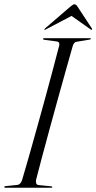

<svg xmlns="http://www.w3.org/2000/svg" viewBox="-24 -879 451 899"><path d="M145 -37.5Q143 -28 145.5 -20.8Q148 -13.5 156.5 -12.5L216 -6.5Q221 -6.5 221 -3.5Q221 0 217 0H1Q-4 0 -4 -3Q-4 -7 2 -7.5L56 -13Q72.5 -14.5 79.5 -36.5Q93 -81.5 111 -144.8Q129 -208 149 -280Q169 -352 188.8 -424Q208.5 -496 225.2 -559.2Q242 -622.5 253.5 -667Q256.5 -683 241 -685L184 -692.5Q177.5 -693.5 177.5 -697Q177.5 -700 182 -700H398Q401.5 -700 401.5 -697.5Q401.5 -694.5 395 -693.5L335 -683.5Q322 -682 316.5 -663.5Q303.5 -618.5 285.8 -555Q268 -491.5 248 -419.5Q228 -347.5 208.5 -276Q189 -204.5 172.5 -142.5Q156 -80.5 145 -37.5ZM406 -739.5Q403.5 -738 400 -741.5L311 -804.5L191 -741.5Q185.5 -738 184 -739.5Q182.5 -741.5 187 -746L305.5 -848Q318 -859 325 -859Q332 -859 339 -848L406 -746Q408.5 -741.5 406 -739.5Z"/></svg>

Font: Fraunces 144pt Light
Style: Italic
Weight: 300
Italic angle: -16°
Version: Version 1.000;[0bf87f6ff]